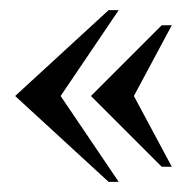

<svg xmlns="http://www.w3.org/2000/svg" viewBox="-20 -420 380 380"><path d="M320 -90H300L160 -230L300 -370H320L245 -230ZM195 -400H215L100 -230L215 -60H195L10 -230Z"/></svg>

Font: Oranienbaum
Style: Regular
Weight: 400
Designer: Oleg Pospelov and Jovanny Lemonad
Foundry: Oleg Pospelov and jovanny Lemonad
Version: Version 1.001; ttfautohint (v0.91) -l 8 -r 50 -G 200 -x 0 -w